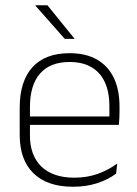

<svg xmlns="http://www.w3.org/2000/svg" viewBox="-20 -701 523 731"><path d="M258 10Q160 10 107.5 -41.2Q55 -92.5 55 -187V-290.5Q55 -391.5 103.5 -445Q152 -498.5 245 -498.5Q307 -498.5 349.2 -474.2Q391.5 -450 413.2 -404.8Q435 -359.5 435 -295.5V-278Q435 -265.5 434.5 -252.8Q434 -240 432.5 -225.5H396Q396.5 -245.5 396.5 -263.2Q396.5 -281 396.5 -296Q396.5 -350.5 379.2 -388Q362 -425.5 328.2 -445.2Q294.5 -465 245 -465Q171 -465 132.5 -421Q94 -377 94 -293V-245V-239V-184.5Q94 -147 105 -117.5Q116 -88 137.2 -67.2Q158.5 -46.5 190 -35.5Q221.5 -24.5 263 -24.5Q310 -24.5 350.5 -38.5Q391 -52.5 426.5 -78.5L422 -40Q391.5 -17 349.8 -3.5Q308 10 258 10ZM75 -225.5V-257.5H422.5V-225.5ZM160.5 -681 263.5 -554V-553H226.5L114.5 -680V-681Z"/></svg>

Font: Anek Tamil ExtraLight
Style: Regular
Weight: 250
Version: Version 1.003